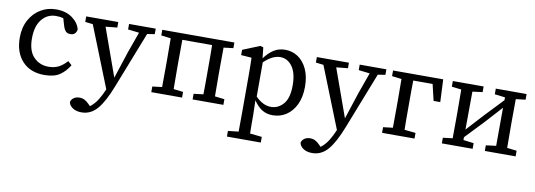

<svg xmlns="http://www.w3.org/2000/svg" viewBox="-57 -863 4111 1474"><g transform="rotate(10 1998.0 -126.5)"><path d="M281 13Q171 13 108.5 -54.5Q46 -122 46 -237Q46 -317 78.5 -376Q111 -435 165 -467Q219 -499 284 -499Q361 -499 411 -462.5Q461 -426 473 -375Q465 -331 424 -331Q398 -331 385.5 -345.5Q373 -360 367 -381L349 -442Q324 -449 292 -449Q225 -449 182 -396.5Q139 -344 139 -247Q139 -150 185.5 -102.5Q232 -55 301 -55Q347 -55 380.5 -72.5Q414 -90 444 -124L474 -97Q446 -49 402 -18Q358 13 281 13Z M854 -443V-486H1062V-443L1004 -434L833 2Q784 129 733.5 187.5Q683 246 611 246Q568 246 540.5 226.5Q513 207 511 181Q517 161 535 149Q553 137 578 137Q601 137 619 146.5Q637 156 656 176L668 188Q702 162 726 123.5Q750 85 769 39L580 -436L520 -443V-486H770V-443L680 -434L814 -60L882 -268L941 -433Z M1113 0V-44L1188 -53Q1188 -91 1188.5 -135Q1189 -179 1189 -215V-271Q1189 -307 1188.5 -351Q1188 -395 1188 -433L1113 -442V-486H1675V-442L1600 -433Q1600 -394 1599.5 -350.5Q1599 -307 1599 -271V-215Q1599 -179 1599.5 -135.5Q1600 -92 1600 -53L1675 -44V0H1435V-44L1510 -53Q1511 -91 1511 -134.5Q1511 -178 1511 -215V-271Q1511 -309 1511 -353.5Q1511 -398 1510 -437H1278Q1278 -398 1277.5 -353.5Q1277 -309 1277 -271V-215Q1277 -179 1277.5 -135.5Q1278 -92 1278 -53L1353 -44V0Z M2043 -437Q2013 -437 1982.5 -422.5Q1952 -408 1916 -374V-107Q1974 -48 2036 -48Q2093 -48 2133 -94Q2173 -140 2173 -238Q2173 -336 2136 -386.5Q2099 -437 2043 -437ZM2060 13Q2013 13 1977.5 -9Q1942 -31 1911 -77L1914 38Q1914 73 1914 109Q1914 145 1915 181L2008 191V235H1744V191L1826 182Q1826 144 1826.5 107.5Q1827 71 1827 34V-264Q1827 -303 1826.5 -333Q1826 -363 1825 -394L1743 -400V-441L1876 -495L1900 -488L1909 -404Q1942 -449 1980.5 -474Q2019 -499 2070 -499Q2126 -499 2170.5 -469Q2215 -439 2241.5 -382Q2268 -325 2268 -245Q2268 -165 2240.5 -107Q2213 -49 2166 -18Q2119 13 2060 13Z M2652 -443V-486H2860V-443L2802 -434L2631 2Q2582 129 2531.5 187.5Q2481 246 2409 246Q2366 246 2338.5 226.5Q2311 207 2309 181Q2315 161 2333 149Q2351 137 2376 137Q2399 137 2417 146.5Q2435 156 2454 176L2466 188Q2500 162 2524 123.5Q2548 85 2567 39L2378 -436L2318 -443V-486H2568V-443L2478 -434L2612 -60L2680 -268L2739 -433Z M2912 -442V-486H3303L3311 -310H3259L3229 -437H3078Q3077 -398 3077 -353.5Q3077 -309 3077 -271V-215Q3077 -179 3077 -135.5Q3077 -92 3078 -53L3165 -44V0H2912V-44L2987 -53Q2987 -92 2987.5 -135.5Q2988 -179 2988 -215V-271Q2988 -307 2987.5 -351Q2987 -395 2987 -433Z M3713 -442V-486H3953V-442L3878 -433Q3878 -394 3877.5 -350.5Q3877 -307 3877 -271V-215Q3877 -179 3877.5 -135.5Q3878 -92 3878 -53L3953 -44V0H3713V-44L3792 -54L3793 -351L3673 -219L3537 -76V-54L3618 -44V0H3378V-44L3453 -53Q3453 -91 3453.5 -135Q3454 -179 3454 -215V-271Q3454 -307 3453.5 -351Q3453 -395 3453 -433L3378 -442V-486H3618V-442L3540 -432L3538 -136L3659 -268L3794 -410V-432Z"/></g></svg>

Font: Source Serif 4 SmText
Style: Regular
Weight: 400
Designer: Frank Grießhammer
Foundry: Adobe
Version: Version 4.005;hotconv 1.1.0;makeotfexe 2.6.0